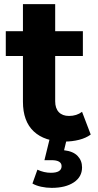

<svg xmlns="http://www.w3.org/2000/svg" viewBox="-20 -677 475 929"><path d="M419 -26Q396 -9 362.5 -0.5Q329 8 292 8Q196 8 143.5 -41Q91 -90 91 -185V-406H8V-526H91V-657H247V-526H381V-406H247V-187Q247 -153 264.5 -134.5Q282 -116 314 -116Q351 -116 377 -136ZM137 211 161 144Q193 159 226 159Q278 159 278 127Q278 98 229 98H195L221 -8H304L290 50Q334 55 355.5 77.5Q377 100 377 133Q377 179 337 205.5Q297 232 230 232Q204 232 179 226.5Q154 221 137 211Z"/></svg>

Font: Montserrat-Bold
Style: Bold
Weight: 700
Version: Version 7.200